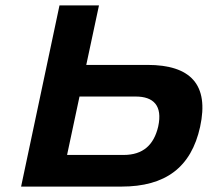

<svg xmlns="http://www.w3.org/2000/svg" viewBox="-20 -690 768 710"><path d="M58 0H429C592 0 687 -71 720 -221C754 -377 685 -450 525 -450H299L346 -670H200ZM228 -117 274 -333H482C547 -333 582 -300 565 -222C549 -154 509 -117 437 -117Z"/></svg>

Font: LT Wave Bold
Style: Italic
Weight: 700
Designer: Daniel Lyons
Version: Version 2.5 (Glyphs App)